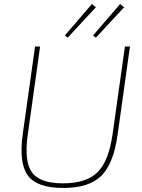

<svg xmlns="http://www.w3.org/2000/svg" viewBox="-20 -921 707 953"><path d="M456 -885 316 -734 302 -745 436 -901ZM596 -885 456 -734 442 -745 576 -901ZM625 -690 564 -254Q544 -109 483 -48.5Q422 12 294 12Q164 12 118.5 -49.5Q73 -111 93 -256L154 -690H179L118 -254Q99 -120 138.5 -65.5Q178 -11 293 -11Q409 -11 464.5 -66.5Q520 -122 539 -256L600 -690Z"/></svg>

Font: Exo 2.0 Thin
Style: Italic
Weight: 250
Italic angle: -8°
Designer: Natanael Gama
Version: Version 1.001;PS 001.001;hotconv 1.0.70;makeotf.lib2.5.58329